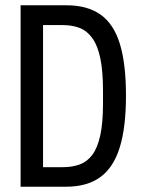

<svg xmlns="http://www.w3.org/2000/svg" viewBox="-20 -707 533 727"><path d="M58 0V-687H232Q311 -687 361 -651.5Q411 -616 434 -540.5Q457 -465 457 -345Q457 -225 433.5 -149Q410 -73 360 -36.5Q310 0 230 0ZM143 -74H218Q253 -74 281 -84Q309 -94 329 -120Q349 -146 359.5 -193.5Q370 -241 370 -315V-363Q370 -437 360 -485.5Q350 -534 330 -562Q310 -590 282 -601Q254 -612 218 -612H143Z"/></svg>

Font: Archivo ExtraCondensed
Style: Regular
Weight: 400
Width: 2
Designer: Hector Gatti
Foundry: Omnibus-Type
Version: Version 2.001